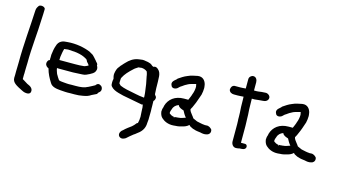

<svg xmlns="http://www.w3.org/2000/svg" viewBox="-98 -1089 2991 1679"><g transform="rotate(15 1397.0 -249.5)"><path d="M32 -48C32 -5 75 13 98 27H99C113 35 126 41 141 48C151 52 161 54 172 54C188 55 200 48 204 39C217 3 182 -16 167 -22L156 -27C144 -34 131 -42 119 -50C115 -53 110 -55 107 -57V-95C107 -102 107 -105 108 -110V-132C108 -145 109 -158 109 -174C109 -184 109 -194 110 -202V-203C110 -345 127 -476 131 -614C132 -640 134 -663 134 -690V-697C134 -710 117 -719 100 -719C93 -719 86 -717 80 -714V-715C71 -703 58 -687 58 -664C51 -507 35 -354 35 -190C35 -173 34 -160 34 -144C34 -133 33 -120 33 -107V-76C33 -67 32 -58 32 -48Z M270 -245C270 -222 287 -212 300 -206C312 -160 331 -125 353 -90C370 -57 412 -51 449 -48C477 -46 506 -43 539 -45H578C606 -45 629 -47 653 -52C681 -57 701 -62 724 -78C737 -84 753 -92 767 -99C770 -105 774 -110 778 -116C785 -120 797 -131 797 -146C797 -165 789 -176 775 -182C756 -194 740 -179 734 -169C715 -159 695 -147 675 -138H674C648 -123 612 -119 569 -119H529C502 -117 480 -120 455 -122C440 -123 424 -125 416 -129C411 -136 404 -146 400 -153C394 -166 387 -172 383 -184C378 -199 372 -213 371 -228C375 -227 380 -227 382 -227H516C544 -228 570 -229 598 -231C626 -231 644 -243 661 -251H662L663 -252C677 -261 698 -267 708 -292C717 -312 710 -328 703 -339V-349C700 -356 698 -362 691 -366C686 -373 680 -381 673 -388C665 -398 654 -409 643 -420C633 -426 624 -432 612 -438H611V-439C557 -462 480 -478 401 -471C383 -470 364 -469 347 -460C329 -451 316 -433 311 -413C301 -387 297 -358 293 -327V-301C292 -295 292 -289 293 -279L283 -275C276 -268 270 -257 270 -245ZM373 -301C373 -309 373 -319 374 -329C378 -355 381 -381 389 -405C398 -406 409 -407 422 -409C436 -409 452 -408 469 -406H478C513 -403 548 -395 573 -383C582 -378 604 -368 604 -362C608 -355 610 -347 616 -343C622 -337 631 -326 632 -320C625 -317 618 -313 611 -310C605 -308 599 -305 597 -305H596C571 -302 543 -301 516 -301Z M867 -312C864 -295 870 -276 873 -264C871 -256 869 -244 869 -234C869 -222 868 -205 877 -196C893 -176 919 -165 946 -157L992 -145C1051 -134 1107 -123 1166 -112L1168 -111C1172 -113 1173 -113 1179 -113C1180 -92 1183 -102 1183 -75V-74C1184 -67 1184 -61 1184 -53V-52C1185 -35 1186 -20 1187 -2C1187 -2 1186 -1 1186 3C1186 10 1186 15 1185 20V22C1185 31 1181 38 1179 53C1178 54 1172 57 1168 59L1167 61C1157 74 1149 83 1136 94C1115 109 1089 128 1069 148L1059 156C1045 170 1035 199 1059 215C1080 228 1102 214 1111 209C1128 192 1149 177 1169 160C1176 156 1185 150 1191 144C1225 121 1258 88 1258 30C1259 25 1260 18 1260 10C1261 5 1261 2 1261 -1V-13C1261 -26 1262 -62 1262 -77C1262 -92 1261 -88 1261 -101V-120C1261 -145 1261 -144 1260 -167C1265 -172 1271 -179 1273 -192C1275 -201 1273 -210 1265 -217L1258 -228C1257 -246 1256 -266 1255 -285V-294C1255 -326 1254 -358 1252 -390C1250 -411 1243 -433 1227 -446C1218 -455 1203 -467 1182 -456C1176 -459 1165 -464 1163 -469C1157 -471 1156 -474 1148 -478H1147C1133 -483 1119 -487 1104 -488C1096 -490 1086 -491 1078 -491H1076C1070 -490 1065 -489 1060 -489H1059C1052 -488 1044 -487 1038 -486C994 -479 961 -453 937 -427C929 -419 921 -411 913 -401C907 -395 900 -388 894 -378C877 -361 871 -336 867 -312ZM932 -252 933 -259V-269C933 -273 934 -277 934 -283C934 -284 934 -286 937 -292C946 -310 958 -327 971 -342C987 -360 1003 -376 1021 -392C1031 -402 1042 -407 1058 -418C1065 -419 1066 -419 1069 -419H1071C1073 -420 1078 -420 1084 -421C1104 -421 1123 -413 1136 -403C1140 -395 1142 -387 1146 -370V-366C1158 -314 1164 -276 1171 -216C1171 -208 1172 -199 1173 -189C1173 -188 1174 -175 1173 -175H1167C1165 -175 1160 -176 1153 -177C1137 -179 1122 -180 1108 -184H1107L1077 -190C1030 -199 985 -207 949 -223L939 -233C934 -236 932 -239 932 -252Z M1351 -96C1354 -76 1360 -58 1374 -44C1398 -21 1435 -3 1483 -6C1490 -6 1499 -7 1506 -8C1524 -8 1543 -13 1557 -17C1579 -22 1602 -30 1619 -47C1622 -42 1627 -39 1631 -35H1632C1642 -31 1652 -22 1670 -19C1686 -12 1709 -11 1728 -8C1743 -4 1765 0 1785 -6C1802 -8 1818 -24 1816 -45C1816 -50 1814 -55 1812 -59C1803 -68 1787 -85 1761 -81H1752L1751 -80H1750L1749 -81L1729 -83L1712 -86C1702 -88 1687 -91 1675 -94C1664 -98 1652 -105 1637 -111C1631 -119 1625 -130 1618 -137C1606 -154 1596 -162 1592 -182C1594 -187 1598 -195 1602 -201H1603V-202C1611 -219 1617 -233 1624 -250C1631 -267 1638 -288 1644 -306L1653 -332V-333C1657 -353 1660 -368 1660 -392C1660 -403 1657 -414 1656 -422V-423C1648 -455 1625 -486 1580 -480H1579C1547 -473 1522 -470 1492 -456C1461 -444 1439 -428 1415 -412L1412 -409C1406 -399 1399 -398 1385 -383C1378 -375 1368 -361 1377 -343C1386 -309 1428 -320 1442 -338C1449 -346 1456 -351 1471 -360H1472V-361C1483 -369 1496 -378 1508 -383H1509V-384C1528 -395 1554 -400 1583 -408L1584 -404C1585 -397 1587 -391 1588 -384C1588 -361 1583 -337 1576 -318H1575V-317C1571 -298 1560 -277 1552 -257H1513C1433 -257 1379 -214 1361 -151C1360 -146 1360 -142 1359 -139C1354 -127 1351 -114 1351 -98ZM1425 -106V-111C1425 -117 1430 -131 1433 -138V-139L1434 -140C1440 -165 1459 -182 1484 -191C1484 -191 1485 -189 1485 -188C1493 -170 1515 -163 1536 -156C1545 -138 1557 -117 1572 -100C1552 -94 1531 -84 1513 -84H1512L1507 -83L1492 -82L1486 -81H1475C1472 -70 1471 -70 1468 -81H1466C1461 -81 1457 -82 1454 -84H1453L1452 -85H1450C1445 -87 1439 -90 1435 -94H1434C1429 -96 1425 -100 1425 -106Z M1880 -435C1885 -415 1904 -405 1925 -405H1959C1978 -405 1993 -407 2012 -408C2012 -400 2012 -387 2013 -370C2013 -337 2014 -296 2017 -264C2017 -252 2017 -240 2018 -226V-203L2019 -195C2019 -184 2019 -173 2020 -160V-6C2020 17 2035 43 2062 43C2074 43 2085 41 2096 38C2110 37 2146 41 2151 12V10C2151 0 2146 -13 2132 -13H2094V-165C2093 -175 2093 -187 2093 -199V-200C2092 -207 2092 -216 2092 -226C2092 -239 2091 -253 2091 -266C2090 -277 2089 -294 2088 -313C2088 -329 2087 -345 2087 -360C2086 -380 2086 -399 2086 -410H2112C2137 -414 2159 -414 2186 -417C2207 -417 2232 -430 2232 -456C2232 -477 2207 -494 2186 -491C2182 -491 2176 -491 2170 -490C2151 -490 2127 -484 2108 -484H2086V-558C2086 -579 2075 -604 2049 -604C2030 -604 2012 -587 2012 -567V-482C1996 -481 1979 -479 1963 -479H1911C1890 -476 1880 -456 1880 -438Z M2297 -96C2300 -76 2306 -58 2320 -44C2344 -21 2381 -3 2429 -6C2436 -6 2445 -7 2452 -8C2470 -8 2489 -13 2503 -17C2525 -22 2548 -30 2565 -47C2568 -42 2573 -39 2577 -35H2578C2588 -31 2598 -22 2616 -19C2632 -12 2655 -11 2674 -8C2689 -4 2711 0 2731 -6C2748 -8 2764 -24 2762 -45C2762 -50 2760 -55 2758 -59C2749 -68 2733 -85 2707 -81H2698L2697 -80H2696L2695 -81L2675 -83L2658 -86C2648 -88 2633 -91 2621 -94C2610 -98 2598 -105 2583 -111C2577 -119 2571 -130 2564 -137C2552 -154 2542 -162 2538 -182C2540 -187 2544 -195 2548 -201H2549V-202C2557 -219 2563 -233 2570 -250C2577 -267 2584 -288 2590 -306L2599 -332V-333C2603 -353 2606 -368 2606 -392C2606 -403 2603 -414 2602 -422V-423C2594 -455 2571 -486 2526 -480H2525C2493 -473 2468 -470 2438 -456C2407 -444 2385 -428 2361 -412L2358 -409C2352 -399 2345 -398 2331 -383C2324 -375 2314 -361 2323 -343C2332 -309 2374 -320 2388 -338C2395 -346 2402 -351 2417 -360H2418V-361C2429 -369 2442 -378 2454 -383H2455V-384C2474 -395 2500 -400 2529 -408L2530 -404C2531 -397 2533 -391 2534 -384C2534 -361 2529 -337 2522 -318H2521V-317C2517 -298 2506 -277 2498 -257H2459C2379 -257 2325 -214 2307 -151C2306 -146 2306 -142 2305 -139C2300 -127 2297 -114 2297 -98ZM2371 -106V-111C2371 -117 2376 -131 2379 -138V-139L2380 -140C2386 -165 2405 -182 2430 -191C2430 -191 2431 -189 2431 -188C2439 -170 2461 -163 2482 -156C2491 -138 2503 -117 2518 -100C2498 -94 2477 -84 2459 -84H2458L2453 -83L2438 -82L2432 -81H2421C2418 -70 2417 -70 2414 -81H2412C2407 -81 2403 -82 2400 -84H2399L2398 -85H2396C2391 -87 2385 -90 2381 -94H2380C2375 -96 2371 -100 2371 -106Z"/></g></svg>

Font: Scribbler
Style: ExBd
Weight: 800
Designer: Mew Too
Foundry: Cannot Into Space Fonts
Version: Version 1.001